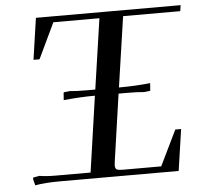

<svg xmlns="http://www.w3.org/2000/svg" viewBox="-51 -755 860 817"><g transform="rotate(-5 379.0 -347.0)"><path d="M60.1 -19 61 -25.9 87.9 -30.8Q114.7 -25.9 158.2 -25.9H306.2L353 -350.1Q290.5 -350.1 219.2 -342.8L221.2 -371.1L222.2 -376L248 -378.9Q274.9 -376 318.8 -376H356.9L400.9 -676.8H204.1L131.8 -524.9H106L131.8 -702.1H750L746.1 -676.8H502L458 -376Q525.4 -376 591.8 -382.8L589.8 -355L588.9 -350.1L563 -347.2Q536.1 -350.1 492.2 -350.1H454.1L413.1 -65.9Q411.1 -52.2 411.1 -46.9Q411.1 -34.2 417.7 -30Q424.3 -25.9 442.9 -25.9H607.9L681.2 -176.8H706.1L680.2 0H172.9Q107.9 0 66.9 7.8Z"/></g></svg>

Font: Dihjauti S
Style: Bold Italic
Weight: 700
Italic angle: -9°
Designer: T. Christopher White
Version: Version 3.0.0